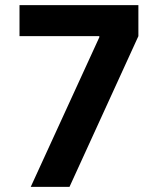

<svg xmlns="http://www.w3.org/2000/svg" viewBox="-20 -727 616 747"><path d="M366.4 -582V-586.3H55.9V-707H518.4V-586.3L250.4 0H99.6Z"/></svg>

Font: Pretendard GOV Variable
Style: Regular
Weight: 400
Designer: Base glyphs from Inter by Rasmus Andersson; Hangul glyphs from Noto Sans CJK(Source Han Sans) by Jang Soo-young and Kang
Foundry: Kil Hyung-jin
Version: Version 1.307;Glyphs 3.2 (3192)